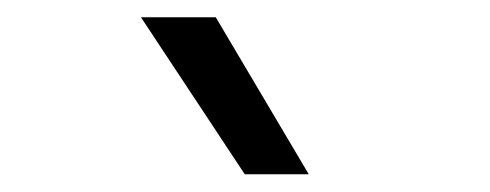

<svg xmlns="http://www.w3.org/2000/svg" viewBox="-20 -828 566 222"><path d="M263 -626.5 143 -808H229.5L337 -626.5Z"/></svg>

Font: Encode Sans
Style: Regular
Weight: 400
Designer: Multiple Designers
Foundry: Impallari Type
Version: Version 3.002; ttfautohint (v1.8.3) -l 8 -r 50 -G 200 -x 14 